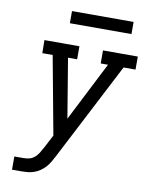

<svg xmlns="http://www.w3.org/2000/svg" viewBox="-98 -989 816 1059"><g transform="rotate(10 309.5 -459.5)"><path d="M44 0V-74H93Q109 -74 125.5 -77.5Q142 -81 156 -92.5Q170 -104 179 -119Q188 -134 196 -149L197 -150L236 -225L155 -662H97L96 -735H292V-662H241L296 -330L465 -662H424V-735H619V-662H552L270 -116Q261 -99 251.5 -82.5Q242 -66 229 -51.5Q216 -37 199.5 -26Q183 -15 165 -9Q147 -3 129 -1.5Q111 0 93 0ZM218 -851V-919H563V-851Z"/></g></svg>

Font: Iosevka Plex Etoile
Style: Italic
Weight: 400
Italic angle: -9°
Designer: Belleve Invis
Foundry: Belleve Invis
Version: Version 25.1.1; ttfautohint (v1.8.4)